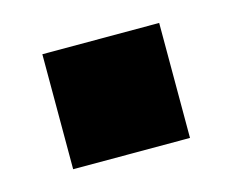

<svg xmlns="http://www.w3.org/2000/svg" viewBox="-44 -243 364 300"><g transform="rotate(-15 138.0 -93.0)"><path d="M232 -186V0H43V-186Z"/></g></svg>

Font: Muli Black
Style: Regular
Weight: 900
Designer: Vernon Adams
Foundry: Vernon Adams
Version: Version 2.001